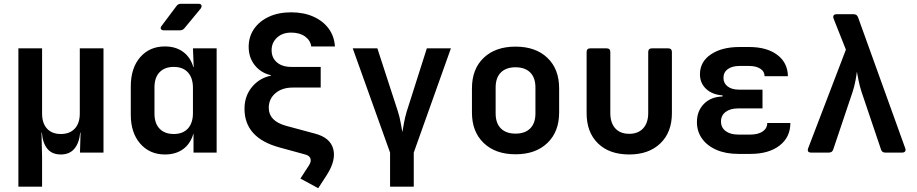

<svg xmlns="http://www.w3.org/2000/svg" viewBox="-20 -805 4840 1013"><path d="M77 180V-550H202V-206Q202 -155 228 -126.5Q254 -98 301 -98Q348 -98 374.5 -126.5Q401 -155 401 -206V-550H526V0H402L405 -105H403Q398 -51 372.5 -20.5Q347 10 301 10Q254 10 229.5 -20.5Q205 -51 201 -105H199L202 26V180Z M845 -645Q833 -645 829 -652Q825 -659 833 -669L911 -773Q919 -785 935 -785H1027Q1039 -785 1042.5 -778Q1046 -771 1039 -760L953 -656Q944 -645 929 -645ZM850 10Q770 10 720 -47Q670 -104 670 -200V-349Q670 -446 719.5 -503Q769 -560 850 -560Q907 -560 946 -531.5Q985 -503 1000 -451H1002L998 -550H1123V0H1001V-99H1000Q985 -47 946.5 -18.5Q908 10 850 10ZM897 -98Q945 -98 971.5 -127Q998 -156 998 -209V-341Q998 -394 971.5 -423Q945 -452 897 -452Q849 -452 822 -424Q795 -396 795 -344V-206Q795 -154 822 -126Q849 -98 897 -98Z M1516 -633Q1470 -633 1441.5 -606.5Q1413 -580 1413 -540Q1413 -500 1441 -476Q1469 -452 1516 -452H1672V-343H1524Q1468 -343 1433 -313Q1398 -283 1398 -236Q1398 -166 1490 -141L1642 -100Q1722 -79 1738 -19.5Q1754 40 1705 117L1659 188L1565 137L1611 66Q1623 47 1618 31.5Q1613 16 1590 10L1455 -27Q1270 -77 1270 -231Q1270 -298 1309 -345.5Q1348 -393 1410 -406V-408Q1357 -420 1324.5 -460.5Q1292 -501 1292 -558Q1292 -611 1320 -652Q1348 -693 1398.5 -716.5Q1449 -740 1516 -740Q1583 -740 1634 -717Q1685 -694 1714.5 -653.5Q1744 -613 1747 -560H1622Q1618 -592 1589.5 -612.5Q1561 -633 1516 -633Z M2038 180V0L1841 -550H1971L2079 -218Q2089 -187 2094 -157Q2099 -127 2103 -108Q2106 -127 2111.5 -157Q2117 -187 2126 -217L2232 -550H2359L2163 0V180Z M2700 9Q2594 9 2532 -50.5Q2470 -110 2470 -211V-339Q2470 -441 2532 -500Q2594 -559 2700 -559Q2806 -559 2868 -500Q2930 -441 2930 -339V-211Q2930 -110 2868 -50.5Q2806 9 2700 9ZM2700 -100Q2750 -100 2777.5 -127.5Q2805 -155 2805 -207V-343Q2805 -395 2777.5 -422.5Q2750 -450 2700 -450Q2650 -450 2622.5 -422.5Q2595 -395 2595 -343V-207Q2595 -155 2622.5 -127.5Q2650 -100 2700 -100Z M3300 10Q3195 10 3135 -48.5Q3075 -107 3075 -208V-530Q3075 -550 3095 -550H3180Q3200 -550 3200 -530V-209Q3200 -157 3226 -128Q3252 -99 3300 -99Q3347 -99 3373.5 -128Q3400 -157 3400 -209V-530Q3400 -550 3420 -550H3505Q3525 -550 3525 -530V-208Q3525 -107 3464 -48.5Q3403 10 3300 10Z M3939 7H3875Q3810 7 3761 -14Q3712 -35 3684.5 -73Q3657 -111 3657 -161Q3657 -219 3693.5 -256.5Q3730 -294 3792 -296V-302Q3739 -305 3706 -335.5Q3673 -366 3673 -413Q3673 -479 3730.5 -518Q3788 -557 3882 -557H3932Q4026 -557 4081 -515.5Q4136 -474 4137 -403H4014Q4014 -428 3991.5 -442.5Q3969 -457 3932 -457H3882Q3843 -457 3820 -440.5Q3797 -424 3797 -394Q3797 -366 3819 -349Q3841 -332 3880 -332H4003V-233H3875Q3833 -233 3808.5 -214.5Q3784 -196 3784 -164Q3784 -132 3808.5 -113.5Q3833 -95 3875 -95H3939Q3980 -95 4004 -111.5Q4028 -128 4028 -156H4150Q4150 -81 4093 -37Q4036 7 3939 7Z M4260 0Q4236 0 4244 -23L4443 -543L4378 -707Q4374 -718 4378.5 -724Q4383 -730 4394 -730H4484Q4501 -730 4507 -714L4756 -23Q4760 -13 4755.5 -6.5Q4751 0 4740 0H4650Q4633 0 4628 -17L4525 -322Q4516 -350 4510 -379.5Q4504 -409 4501 -427Q4499 -409 4493.5 -379.5Q4488 -350 4479 -322L4376 -16Q4371 0 4353 0Z"/></svg>

Font: Pitagon Sans Mono
Style: Bold
Weight: 700
Monospace: yes
Designer: Travis Tran
Foundry: Pitagon
Version: Version 1.001; ttfautohint (v1.8.4.7-5d5b);gftools[0.9.26]